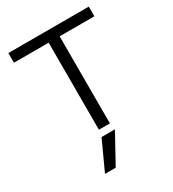

<svg xmlns="http://www.w3.org/2000/svg" viewBox="-233 -858 1134 1255"><g transform="rotate(-30 334.5 -230.0)"><path d="M264 270H183L284 50H385ZM293 0V-657H31V-730H638V-657H376V0Z"/></g></svg>

Font: M PLUS 2
Style: Regular
Weight: 400
Designer: Coji Morishita
Foundry: UNDERFOREST DESIGN
Version: Version 1.001